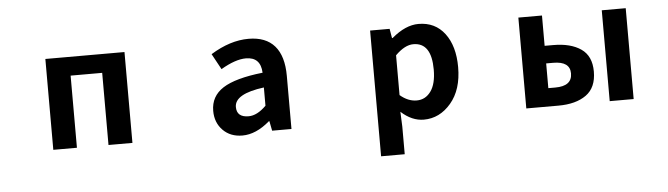

<svg xmlns="http://www.w3.org/2000/svg" viewBox="-48 -768 4097 1178"><g transform="rotate(-5 2000.0 -179.5)"><path d="M256.8 0V-559.6H744.1V0H596.7V-444.3H402.3V0Z M1420.9 13.7Q1346.7 13.7 1300.8 -33.2Q1254.9 -80.1 1254.9 -152.3Q1254.9 -242.2 1331.5 -291.5Q1408.2 -340.8 1577.1 -359.4Q1573.2 -456.1 1482.4 -456.1Q1418 -456.1 1328.1 -403.3L1275.4 -500Q1395.5 -574.2 1508.8 -574.2Q1615.2 -574.2 1669.4 -511.7Q1723.6 -449.2 1723.6 -327.1V0H1604.5L1592.8 -59.6H1589.8Q1504.9 13.7 1420.9 13.7ZM1468.8 -100.6Q1521.5 -100.6 1577.1 -156.2V-268.6Q1395.5 -245.1 1395.5 -164.1Q1395.5 -100.6 1468.8 -100.6Z M2256.8 214.8V-559.6H2377L2386.7 -502H2390.6Q2475.6 -574.2 2555.7 -574.2Q2658.2 -574.2 2716.8 -496.6Q2775.4 -418.9 2775.4 -289.1Q2775.4 -150.4 2705.6 -68.4Q2635.7 13.7 2538.1 13.7Q2464.8 13.7 2398.4 -46.9L2402.3 44.9V214.8ZM2625 -287.1Q2625 -453.1 2513.7 -453.1Q2460.9 -453.1 2402.3 -394.5V-149.4Q2451.2 -107.4 2504.9 -107.4Q2558.6 -107.4 2591.8 -153.3Q2625 -199.2 2625 -287.1Z M3169.9 0V-559.6H3315.4V-373H3368.2Q3475.6 -373 3539.1 -329.1Q3602.5 -285.2 3602.5 -189.5Q3602.5 -90.8 3539.1 -45.4Q3475.6 0 3368.2 0ZM3315.4 -112.3H3358.4Q3461.9 -112.3 3461.9 -190.4Q3461.9 -264.6 3358.4 -264.6H3315.4ZM3683.6 0V-559.6H3831.1V0Z"/></g></svg>

Font: Gen Shin Gothic Monospace Bold
Style: Bold
Weight: 700
Designer: [Source Han Sans]
Ryoko NISHIZUKA  (kana & ideographs); Paul D. Hunt (Latin, Greek & Cyrillic); Wenlong ZHANG  (bopomofo
Version: Version 1.002.20150607